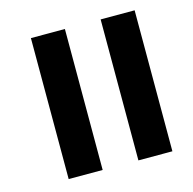

<svg xmlns="http://www.w3.org/2000/svg" viewBox="-88 -653 747 742"><g transform="rotate(-15 286.0 -282.0)"><path d="M98 0V-564H234V0ZM377 0V-564H513V0Z"/></g></svg>

Font: Noto Serif Gujarati ExtraBold
Style: Regular
Weight: 800
Version: Version 2.102